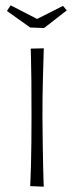

<svg xmlns="http://www.w3.org/2000/svg" viewBox="-20 -699 273 719"><path d="M144 0 93 -2Q93 -2 94 -22.5Q95 -43 96 -79.5Q97 -116 97.5 -164Q98 -212 98 -267Q98 -340 97.5 -396.5Q97 -453 96 -485Q95 -517 95 -517L144 -518Q144 -518 143 -485Q142 -452 140.5 -395Q139 -338 139 -266Q139 -212 140 -164Q141 -116 141.5 -79Q142 -42 143 -21Q144 0 144 0ZM145 -594 93 -596 6 -658 20 -679 119 -628 216 -677 230 -660Z"/></svg>

Font: Truculenta ExtraLight
Style: Regular
Weight: 250
Version: Version 1.002